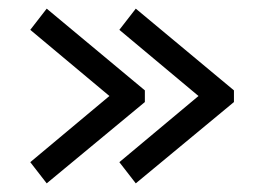

<svg xmlns="http://www.w3.org/2000/svg" viewBox="-20 -545 611 444"><path d="M50 -170 233 -323 50 -476 88 -525 315 -336V-309L88 -121ZM256 -170 439 -323 256 -476 294 -525 521 -336V-309L294 -121Z"/></svg>

Font: Prompt Light
Style: Regular
Weight: 300
Designer: Katatrad Team
Foundry: CadsonDemak
Version: Version 1.001